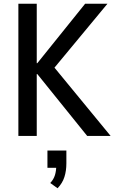

<svg xmlns="http://www.w3.org/2000/svg" viewBox="-20 -725 610 1024"><path d="M78 0V-705H176V-388H179L434 -705H553L248 -337L251 -388L570 0H445L179 -330H176V0ZM287 279 248 251Q266 232 273 209Q280 186 280 158L297 170H233V78H334V146Q334 186 323.5 219Q313 252 287 279Z"/></svg>

Font: Nunito Sans 10pt Condensed SemiBold
Style: Regular
Weight: 600
Width: 3
Designer: Vernon Adams
Foundry: Vernon Adams
Version: Version 3.101;gftools[0.9.27]